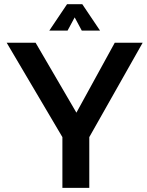

<svg xmlns="http://www.w3.org/2000/svg" viewBox="-20 -904 707 924"><path d="M12.2 -698.2H151.4L347.7 -361.8L532.2 -698.2H666.5L409.7 -244.1V0H280.3V-244.1ZM302.7 -883.8H376L461.4 -756.8H373.5L339.4 -820.3L305.2 -756.8H217.3Z"/></svg>

Font: SansationBold
Style: Bold
Weight: 700
Designer: Bernd Montag
Version: Version 1.301